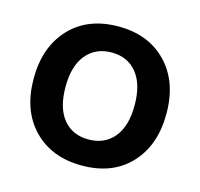

<svg xmlns="http://www.w3.org/2000/svg" viewBox="-86 -634 765 735"><g transform="rotate(15 297.0 -266.5)"><path d="M297.9 8.8Q178.2 8.8 106.2 -65.2Q34.2 -139.2 34.2 -266.1Q34.2 -390.6 105 -466.3Q175.8 -542 297.9 -542Q416.5 -542 488.3 -467.5Q560.1 -393.1 560.1 -266.1Q560.1 -141.6 489.7 -66.4Q419.4 8.8 297.9 8.8ZM160.2 -266.1Q160.2 -183.6 196.5 -138.9Q232.9 -94.2 296.9 -94.2Q359.9 -94.2 397 -138.4Q434.1 -182.6 434.1 -266.1Q434.1 -349.1 397.7 -394Q361.3 -439 297.9 -439Q234.4 -439 197.3 -394.3Q160.2 -349.6 160.2 -266.1Z"/></g></svg>

Font: Lumene Sans
Style: Bold
Weight: 600
Designer: Deni Anggara
Version: Version 1.003;Glyphs 3.1.2 (3151)